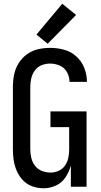

<svg xmlns="http://www.w3.org/2000/svg" viewBox="-20 -999 540 1027"><path d="M235 -765 387 -919 313 -979 175 -814ZM213 8Q248 8 280 -7Q312 -22 331 -51.5Q350 -81 359 -114V0H443V-403H250V-319H350V-200Q350 -178 345.5 -155.5Q341 -133 328 -114Q315 -95 294 -85.5Q273 -76 250 -76Q227 -76 204.5 -84.5Q182 -93 167.5 -112Q153 -131 147.5 -154Q142 -177 142 -200V-535Q142 -558 147.5 -581Q153 -604 167 -623Q181 -642 203 -650.5Q225 -659 248 -659Q275 -659 300 -648Q325 -637 338.5 -612.5Q352 -588 352 -561H445Q445 -599 431 -635Q417 -671 388.5 -697Q360 -723 323 -733Q286 -743 248 -743Q215 -743 183 -735.5Q151 -728 124 -708.5Q97 -689 79.5 -660.5Q62 -632 55.5 -600Q49 -568 49 -535V-200Q49 -170 53.5 -140.5Q58 -111 70.5 -83Q83 -55 104 -33.5Q125 -12 154 -2Q183 8 213 8Z"/></svg>

Font: Iosevka SS08 Medium
Style: Regular
Weight: 500
Monospace: yes
Designer: Belleve Invis
Foundry: Belleve Invis
Version: Version 3.4.3; ttfautohint (v1.8.3)